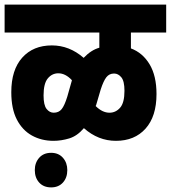

<svg xmlns="http://www.w3.org/2000/svg" viewBox="-20 -642 741 833"><path d="M0 -501V-622H701V-501H548V-432Q599 -413 629 -363Q659 -313 659 -234Q659 -137 611.5 -84Q564 -31 483 -31Q406 -31 344 -86Q315 -52 280.5 -41.5Q246 -31 212 -31Q160 -31 118.5 -54Q77 -77 53 -123.5Q29 -170 29 -242Q29 -339 76.5 -392Q124 -445 205 -445Q281 -445 343 -391Q359 -408 376 -419Q393 -430 411 -435V-501ZM169 -228Q169 -186 182 -169.5Q195 -153 213 -153Q235 -153 247.5 -168.5Q260 -184 272 -223L291 -290L292 -294Q264 -324 233 -324Q206 -324 187.5 -302Q169 -280 169 -228ZM397 -186Q396 -184 395 -182Q424 -153 455 -153Q482 -153 501 -174.5Q520 -196 520 -248Q520 -290 506.5 -306.5Q493 -323 475 -323Q454 -323 441.5 -307Q429 -291 417 -254ZM131 96Q131 64 150 42.5Q169 21 202 21Q234 21 253 42.5Q272 64 272 96Q272 129 253 150Q234 171 202 171Q169 171 150 150Q131 129 131 96Z"/></svg>

Font: Noto Sans Condensed ExtraBold
Style: Regular
Weight: 800
Width: 3
Designer: Monotype Design Team
Foundry: Monotype Imaging Inc.
Version: Version 2.013; ttfautohint (v1.8.4.7-5d5b)